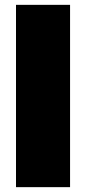

<svg xmlns="http://www.w3.org/2000/svg" viewBox="-20 -772 355 792"><path d="M269 -752H46V0H269Z"/></svg>

Font: Glow Sans SC Normal Heavy
Style: Regular
Weight: 900
Designer: Ryoko NISHIZUKA (kana, bopomofo & ideographs); Paul D. Hunt (Latin, Greek & Cyrillic); Sandoll Communications, Soo-young
Version: Version 0.93